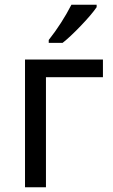

<svg xmlns="http://www.w3.org/2000/svg" viewBox="-20 -786 473 806"><path d="M412.1 -461.9H172.9V0H85V-536.1H412.1ZM385.7 -766.1V-755.9Q364.3 -724.6 318.8 -677.2Q273.4 -629.9 242.7 -606H184.6V-618.2Q239.3 -687.5 279.8 -766.1Z"/></svg>

Font: NotoSans
Style: Regular
Weight: 400
Designer: Monotype Design team
Foundry: Monotype Imaging Inc.
Version: Version 1.04